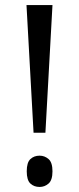

<svg xmlns="http://www.w3.org/2000/svg" viewBox="-20 -734 314 761"><path d="M113 -208 85 -714H188L160 -208ZM137 7Q115 7 100.5 -6.5Q86 -20 86 -55Q86 -90 100.5 -103.5Q115 -117 137 -117Q157 -117 172.5 -103.5Q188 -90 188 -55Q188 -20 172.5 -6.5Q157 7 137 7Z"/></svg>

Font: Noto Serif Lao ExtraCondensed
Style: Regular
Weight: 400
Width: 2
Designer: Monotype Design Team
Foundry: Monotype Imaging Inc.
Version: Version 2.003; ttfautohint (v1.8.4.7-5d5b)